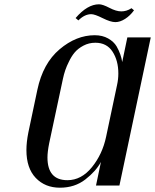

<svg xmlns="http://www.w3.org/2000/svg" viewBox="-20 -864 722 894"><path d="M103 -165Q103 -202 112 -247L154 -446Q180 -569 257.5 -634.5Q335 -700 421 -700Q457 -700 483.5 -685Q510 -670 523 -648Q544 -611 549 -575L573 -690H682L536 0H427L450 -110Q427 -67 377.5 -28.5Q328 10 259 10Q190 10 146.5 -35.5Q103 -81 103 -165ZM531 -522Q531 -582 504 -623.5Q477 -665 424 -665Q394 -665 368.5 -651.5Q343 -638 327.5 -619.5Q312 -601 300 -575Q282 -540 273 -497L209 -197Q201 -157 201 -131Q201 -25 294 -25Q359 -25 408 -85.5Q457 -146 474 -227L525 -468Q531 -495 531 -522ZM405 -798Q374 -798 345 -769L332 -780Q387 -844 441 -844Q458 -844 489.5 -827.5Q521 -811 545 -811Q569 -811 591 -825L592 -826L604 -816Q586 -791 562.5 -776Q539 -761 517 -761Q495 -761 458 -779.5Q421 -798 405 -798Z"/></svg>

Font: Trochut
Style: Italic
Weight: 400
Italic angle: -12°
Designer: Andreu Balius
Foundry: Andreu Balius
Version: Version 1.001